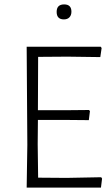

<svg xmlns="http://www.w3.org/2000/svg" viewBox="-20 -851 509 871"><path d="M271 -831Q304 -831 304 -798Q304 -782 295 -772.5Q286 -763 270 -763Q237 -763 237 -797Q237 -831 271 -831ZM439 -47 443 -41 438 0H101L104 -194L101 -639H437L441 -633L435 -592L286 -594L153 -593L152 -351H277L384 -352L388 -347L383 -306L272 -307H152L151 -197L153 -45L282 -44Z"/></svg>

Font: Alegreya Sans SC Light
Style: Regular
Weight: 300
Designer: Juan Pablo del Peral
Foundry: Huerta Tipografica
Version: Version 2.007